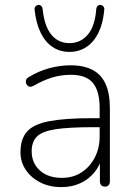

<svg xmlns="http://www.w3.org/2000/svg" viewBox="-20 -760 554 788"><path d="M231 8Q184 8 146 -11Q108 -30 86 -62.5Q64 -95 64 -135Q64 -189 90.5 -219.5Q117 -250 181.5 -262.5Q246 -275 359 -275H400V-238H361Q262 -238 207.5 -229.5Q153 -221 131.5 -199.5Q110 -178 110 -139Q110 -91 143.5 -60.5Q177 -30 234 -30Q280 -30 314.5 -52.5Q349 -75 369 -113.5Q389 -152 389 -201V-315Q389 -387 361 -420Q333 -453 271 -453Q231 -453 194.5 -442Q158 -431 118 -408Q109 -403 102.5 -404Q96 -405 92 -409.5Q88 -414 86.5 -420.5Q85 -427 87.5 -433Q90 -439 97 -443Q138 -468 182 -480Q226 -492 269 -492Q324 -492 360 -473Q396 -454 413.5 -415Q431 -376 431 -315V-16Q431 -6 426 0Q421 6 411 6Q401 6 395.5 0Q390 -6 390 -16V-121H401Q391 -81 367 -52Q343 -23 308.5 -7.5Q274 8 231 8ZM265 -547Q226 -547 196 -567Q166 -587 147 -625.5Q128 -664 122 -720Q121 -729 126.5 -734.5Q132 -740 139 -740Q145 -740 149.5 -735.5Q154 -731 155 -723Q162 -653 190.5 -618Q219 -583 265 -583Q311 -583 340.5 -618Q370 -653 375 -723Q376 -731 380.5 -735.5Q385 -740 391 -740Q398 -740 403.5 -734.5Q409 -729 408 -720Q403 -664 384 -625.5Q365 -587 334.5 -567Q304 -547 265 -547Z"/></svg>

Font: Nunito ExtraLight
Style: Regular
Weight: 200
Designer: Vernon Adams
Foundry: Vernon Adams
Version: Version 3.602